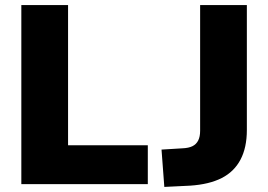

<svg xmlns="http://www.w3.org/2000/svg" viewBox="-20 -725 1056 756"><path d="M64 0V-705H248V-153H562V0ZM627 11 616 -136 698 -141Q723 -142 738 -149.5Q753 -157 760.5 -172Q768 -187 768 -210V-705H952V-213Q952 -144 927 -96.5Q902 -49 853 -24Q804 1 729 6Z"/></svg>

Font: Nunito Sans 12pt Black
Style: Regular
Weight: 900
Designer: Vernon Adams
Foundry: Vernon Adams
Version: Version 3.101;gftools[0.9.27]